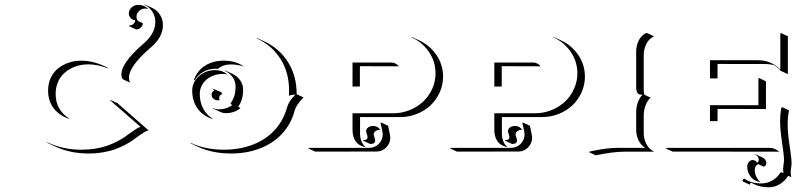

<svg xmlns="http://www.w3.org/2000/svg" viewBox="-20 -628 3385 813"><path d="M178.5 -26.4Q244.9 5.9 324.2 5.9Q356 5.9 384.8 1.1Q413.6 -3.7 434.9 -11.4Q456.3 -19 475 -28.6Q493.7 -38.1 508.1 -48.1Q522.5 -58.1 534.1 -66.7Q545.7 -75.2 556.3 -81.9Q566.9 -88.6 575 -90.8Q565.7 -99.1 535.4 -125.5Q505.1 -151.9 479.5 -174.3Q453.9 -196.8 448.2 -201.7L447.3 -205.1L477.3 -191.2L609.1 -75.9Q601.3 -74.7 591.2 -68.6Q581.1 -62.5 569.3 -53.8Q557.6 -45.2 543.2 -34.9Q528.8 -24.7 509.6 -14.6Q490.5 -4.6 468.6 3.5Q446.8 11.7 417 16.8Q387.2 22 354.2 22Q276.9 22 211.7 -8.5L181.6 -22.7ZM183.6 -244.1Q183.6 -274.7 195.4 -299.3Q207.3 -324 227.2 -339.4Q247.1 -354.7 271.7 -362.9Q296.4 -371.1 323.2 -371.1Q381.8 -371.1 439.5 -338.9L434.6 -339.1Q393.1 -355.5 353.5 -355.5Q332.5 -355.5 312.6 -350.5Q292.7 -345.5 275 -335.1Q257.3 -324.7 244.1 -310.2Q231 -295.7 223.3 -275Q215.6 -254.4 215.6 -230Q215.6 -195.3 230.5 -169.4Q245.4 -143.6 271.2 -127.4L273.7 -124.5Q254.4 -130.6 238.4 -141Q222.4 -151.4 210 -166.1Q197.5 -180.9 190.6 -200.9Q183.6 -220.9 183.6 -244.1ZM494.1 -313Q494.1 -360.6 581.1 -437.5Q637.7 -482.9 637.7 -535.2Q637.7 -559.8 624.5 -579.6Q611.3 -599.4 590.3 -608.2L594.2 -608.4L624.5 -594.5Q645 -585 657.5 -565.4Q669.9 -545.9 669.9 -521.5Q669.9 -467.8 612.1 -421.4Q526.1 -345.9 526.1 -299.1Q526.1 -288.3 530.5 -278.1L500.5 -292.2L496.1 -298.6Q494.1 -305.9 494.1 -313ZM525.6 -571.3Q525.6 -586.2 537.5 -596.8Q549.3 -607.4 565.4 -607.4Q589.8 -607.4 608.4 -590.1L605 -590.6Q599.9 -591.8 595.7 -591.8Q580.3 -591.8 569.1 -581.5Q557.9 -571.3 557.9 -557.4Q557.9 -547.1 564.5 -539.3L584.7 -529.8Q584.7 -518.8 576.3 -511.1Q567.9 -503.4 555.9 -503.4L525.9 -517.6V-519.5Q535.6 -519.5 543.6 -525.5Q551.5 -531.5 552.5 -542Q541.3 -543 533.4 -551.4Q525.6 -559.8 525.6 -571.3Z M787.4 -23.2Q848.9 5.9 927.7 5.9Q995.6 5.9 1050.8 -15.6Q1106 -37.1 1142.7 -76.9Q1179.4 -116.7 1194.6 -170.7Q1199.2 -186.8 1207.8 -199.8Q1216.3 -212.9 1230.7 -227.5Q1213.6 -227.1 1203.4 -222.2Q1204.1 -230.5 1204.1 -244.1Q1204.1 -320.6 1168 -378.1Q1131.8 -435.5 1066.9 -465.8L1068.1 -467.3L1098.1 -453.4Q1163.3 -422.9 1199.7 -364.9Q1236.1 -306.9 1236.1 -230.2V-229L1265.4 -215.3Q1250 -200 1240.6 -186.3Q1231.2 -172.6 1226.6 -156Q1211.4 -101.6 1174.3 -61.5Q1137.2 -21.5 1081.5 0.2Q1025.9 22 957.8 22Q879.4 22 817.6 -6.8L787.6 -21ZM793.9 -244.1Q793.9 -280.3 822.6 -305.7Q851.3 -331.1 891.6 -331.1Q921.1 -331.1 942.9 -312.7L939.2 -313.2Q930.7 -315.2 921.6 -314.9Q903.6 -314.9 886.4 -309Q869.1 -303 855.7 -292.2Q842.3 -281.5 834.1 -265.3Q825.9 -249 825.9 -230Q825.9 -196 839.8 -169.3Q853.8 -142.6 879.2 -126.2L880.9 -123.8Q840.3 -136 817.1 -167.7Q793.9 -199.5 793.9 -244.1ZM801.3 -289.8Q814.2 -327.6 847.7 -349.4Q881.1 -371.1 927.7 -371.1Q976.8 -371.1 1011 -347.4L1006.6 -347.9Q984.1 -355 957.8 -355.2Q925 -355.2 904.8 -338.1L902.6 -336.4Q897.2 -336.9 891.6 -336.9Q864.3 -336.9 840.8 -323.6Q817.4 -310.3 804.7 -288.1Q804 -288.3 801.3 -289.8ZM876 -226.6Q876 -231.9 878.8 -237.3Q881.6 -242.7 887.5 -243.9Q886.2 -248.5 880.6 -250.7L881.6 -252.4L914.1 -238.8Q919.9 -236.1 919.7 -229V-228Q914.8 -228 911.4 -223.5Q908 -219 908 -212.4Q908 -208.7 909.4 -205.3L909.9 -203.4Q906.7 -203.1 903.3 -203.1Q891.6 -203.1 883.8 -210Q876 -216.8 876 -226.6ZM880.9 -171.4Q892.6 -165 906.2 -165Q939.2 -165 963.6 -183.1Q959.5 -184.8 956.1 -190.2Q967.3 -205.6 972.4 -222.5Q977.5 -239.5 977.5 -262.7Q977.5 -283.7 965.1 -301.3Q952.6 -318.8 931.9 -328.4L933.1 -329.8L963.4 -315.9Q984.4 -306.2 996.9 -288.1Q1009.5 -270 1009.5 -248.5Q1009.5 -203.9 988.5 -176L998.5 -170.2Q972.2 -148.9 936.3 -148.9Q923.8 -148.9 912.6 -154.3L882.6 -168.2Z M1284.2 0 1292 -2H1543.9Q1567.4 -2 1584 -18.8Q1600.6 -35.6 1600.6 -59.6Q1600.6 -66.7 1596.6 -83.5Q1592.5 -100.3 1591.6 -106.7L1593 -109.6L1623.3 -95.5Q1624.3 -88.1 1628.4 -70.6Q1632.6 -53 1632.6 -45.7Q1632.6 -21 1615.5 -3.7Q1598.4 13.7 1574.2 13.7L1314.2 13.9ZM1472.7 -78.1V-148.4H1645.5Q1681.9 -148.4 1715 -161.9Q1748 -175.3 1772 -197.9Q1795.9 -220.5 1810.1 -251.7Q1824.2 -283 1824.2 -317.4Q1824.2 -367.4 1795.9 -408.7Q1767.6 -450 1721.2 -470.5L1725.3 -470.7L1755.4 -456.8Q1801 -435.5 1828.6 -394.3Q1856.2 -353 1856.2 -303.2Q1856.2 -268.6 1841.9 -236.9Q1827.6 -205.3 1803.5 -182.4Q1779.3 -159.4 1745.8 -145.9Q1712.4 -132.3 1675.5 -132.3H1504.6V-64Q1504.6 -26.1 1525.9 -7.6L1528.6 -5.1Q1501 -9.3 1486.8 -28.6Q1472.7 -47.9 1472.7 -78.1ZM1472.7 -261.7V-363.3H1635.7Q1655.3 -363.3 1668.7 -347.7L1666.7 -347.2L1503.9 -347.7V-261.7ZM1517.6 -32.5 1518.6 -34.4Q1536.6 -34.7 1536.4 -47.6Q1536.4 -52 1533.4 -59.7Q1530.5 -67.4 1530.5 -73.2Q1530.5 -82.5 1539.4 -88.6Q1548.3 -94.7 1560.5 -94.7Q1569.8 -94.7 1577.6 -90.3Q1585.4 -85.9 1590.6 -78.4L1587.9 -78.6Q1577.1 -77.9 1569.8 -72.4Q1562.5 -66.9 1562.5 -59.3Q1562.5 -54.2 1565.6 -46.4Q1568.6 -38.6 1568.6 -33.4Q1568.6 -18.3 1547.6 -18.3Z M1884.8 0 1892.6 -2H2144.5Q2168 -2 2184.6 -18.8Q2201.2 -35.6 2201.2 -59.6Q2201.2 -66.7 2197.1 -83.5Q2193.1 -100.3 2192.1 -106.7L2193.6 -109.6L2223.9 -95.5Q2224.9 -88.1 2229 -70.6Q2233.2 -53 2233.2 -45.7Q2233.2 -21 2216.1 -3.7Q2199 13.7 2174.8 13.7L1914.8 13.9ZM2073.2 -78.1V-148.4H2246.1Q2282.5 -148.4 2315.6 -161.9Q2348.6 -175.3 2372.6 -197.9Q2396.5 -220.5 2410.6 -251.7Q2424.8 -283 2424.8 -317.4Q2424.8 -367.4 2396.5 -408.7Q2368.2 -450 2321.8 -470.5L2325.9 -470.7L2356 -456.8Q2401.6 -435.5 2429.2 -394.3Q2456.8 -353 2456.8 -303.2Q2456.8 -268.6 2442.5 -236.9Q2428.2 -205.3 2404.1 -182.4Q2379.9 -159.4 2346.4 -145.9Q2313 -132.3 2276.1 -132.3H2105.2V-64Q2105.2 -26.1 2126.5 -7.6L2129.2 -5.1Q2101.6 -9.3 2087.4 -28.6Q2073.2 -47.9 2073.2 -78.1ZM2073.2 -261.7V-363.3H2236.3Q2255.9 -363.3 2269.3 -347.7L2267.3 -347.2L2104.5 -347.7V-261.7ZM2118.2 -32.5 2119.1 -34.4Q2137.2 -34.7 2137 -47.6Q2137 -52 2134 -59.7Q2131.1 -67.4 2131.1 -73.2Q2131.1 -82.5 2140 -88.6Q2148.9 -94.7 2161.1 -94.7Q2170.4 -94.7 2178.2 -90.3Q2186 -85.9 2191.2 -78.4L2188.5 -78.6Q2177.7 -77.9 2170.4 -72.4Q2163.1 -66.9 2163.1 -59.3Q2163.1 -54.2 2166.1 -46.4Q2169.2 -38.6 2169.2 -33.4Q2169.2 -18.3 2148.2 -18.3Z M2472.7 15.6 2484.9 11.7Q2489 11 2504.6 8.1Q2520.3 5.1 2527.2 4Q2534.2 2.9 2547.2 1.2Q2560.3 -0.5 2572.1 -1.2Q2584 -2 2596.4 -2H2711.9Q2693.8 -13.2 2683.8 -33.9Q2673.8 -54.7 2673.8 -78.1V-152.3Q2673.8 -174.8 2681 -194.8Q2688.2 -214.8 2700.2 -226.6Q2692.9 -226.8 2688.6 -227.9Q2684.3 -229 2680.5 -232.7Q2676.8 -236.3 2675.3 -243.9Q2673.8 -251.5 2673.8 -263.7V-410.2Q2673.8 -433.8 2683.7 -454.6Q2693.6 -475.3 2711.7 -486.3L2719.7 -488.3L2749.8 -474.1Q2738.3 -469.2 2729.5 -460.1Q2720.7 -450.9 2715.7 -439.9Q2710.7 -429 2708.3 -417.8Q2705.8 -406.7 2705.8 -396.2V-249.5Q2705.8 -234.4 2708.3 -227.1L2735.1 -214.4Q2722.4 -203.9 2714.1 -183Q2705.8 -162.1 2705.8 -138.4V-64Q2705.8 -53 2708.3 -42.1Q2710.7 -31.2 2715.7 -20.4Q2720.7 -9.5 2729.5 -0.5Q2738.3 8.5 2749.8 14.2H2626.7Q2575.2 14.2 2502.7 29.8Z M2797.9 0 2805.7 -2H3237.3Q3249.8 -2 3261 2.7Q3272.2 7.3 3280.3 15.6L3276.6 14.6Q3272.2 13.9 3267.3 14.2L2827.9 13.9ZM2986.3 -115.2V-182.6H3191.4V-295.9L3193.4 -297.9L3223.4 -283.7V-166.5L3018.3 -166.7V-115.2ZM2986.3 -295.9V-373H3188.5Q3217.3 -373 3240.5 -363.4Q3263.7 -353.8 3284.2 -333V-486.3L3286.1 -488.3L3316.2 -474.4V-314L3286.1 -328.1Q3272.7 -342.5 3258.8 -351.6Q3240.7 -356.9 3218.5 -356.9L3018.3 -357.2V-295.9ZM3124 135.5Q3125.7 131.3 3131.1 127.9Q3160.2 148.7 3204.1 148.7Q3228.8 148.7 3249.8 136.6Q3270.8 124.5 3284.2 103.5Q3284.7 102.5 3285.6 102.1Q3286.6 101.6 3287.4 101.6H3288.1Q3292 101.6 3297.9 104.5Q3295.9 94.7 3295.9 87.9Q3295.9 83 3297.9 67.4Q3299.8 55.7 3299.8 48.1Q3299.8 31.5 3291.5 -24.4Q3283.2 -80.3 3283.2 -115.2Q3283.2 -142.3 3287.6 -167.5L3291 -174.8L3321 -160.9Q3315.2 -132.6 3315.2 -101.1Q3315.2 -74 3319.3 -41.6Q3323.5 -9.3 3327.6 18.4Q3331.8 46.1 3331.8 62Q3331.8 72 3330 82Q3328.1 92 3328.1 101.6Q3328.1 112.5 3330.8 122.1Q3329.1 120.8 3326.9 120.1Q3321.5 117.7 3318.6 117.4Q3316.4 117.4 3315.7 118.7Q3302.2 139.9 3280.9 152.5Q3259.5 165 3234.4 165Q3201.7 165 3177 153.6L3159.7 145.5Q3155.3 148.9 3155.3 154.3L3125.2 140.4ZM3144 77.1Q3144 65.7 3150.9 57.7Q3157.7 49.8 3167.5 49.8Q3172.9 49.8 3178.2 52.6Q3183.6 55.4 3184.8 61.3Q3188.2 60.3 3190.6 56.6Q3192.9 53 3192.9 47.9Q3192.9 40.8 3188.6 35Q3184.3 29.3 3177.2 26.4L3179.4 25.4L3209.7 39.3Q3216.6 42.5 3220.7 48.6Q3224.9 54.7 3224.9 61.8Q3224.9 68.4 3221.4 73Q3218 77.6 3213.1 77.6L3190.7 67.1Q3184.1 69.6 3180.1 76Q3176 82.5 3176 91.3Q3176 106 3181.8 118.8Q3187.5 131.6 3197.3 140.4L3199.2 142.6Q3175.8 140.6 3159.9 121.7Q3144 102.8 3144 77.1Z"/></svg>

Font: AgreloyOut1
Style: Medium
Weight: 400
Designer: gluk
Foundry: gluk
Version: Version 0.27